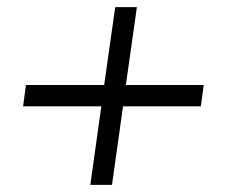

<svg xmlns="http://www.w3.org/2000/svg" viewBox="-20 -520 642 540"><path d="M234 0 265 -221H45L53 -281H273L304 -500H365L334 -281H553L545 -221H326L295 0Z"/></svg>

Font: Plus Jakarta Sans Light
Style: Italic
Weight: 300
Italic angle: -8°
Designer: Gumpita Rahayu
Foundry: Tokotype
Version: Version 2.071; ttfautohint (v1.8.4.7-5d5b);gftools[0.9.29]